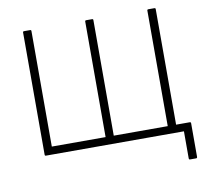

<svg xmlns="http://www.w3.org/2000/svg" viewBox="-86 -750 1074 995"><g transform="rotate(-10 451.0 -253.0)"><path d="M834 149Q832 149 830.5 147Q829 145 829 142V0H103Q97 0 97 -6V-649Q97 -655 103 -655H135Q141 -655 141 -649V-41H424V-649Q424 -655 430 -655H461Q467 -655 467 -649V-41H751V-649Q751 -655 757 -655H789Q795 -655 795 -649V-41H867Q870 -41 871.5 -39.5Q873 -38 873 -35V142Q873 145 871.5 147Q870 149 867 149Z"/></g></svg>

Font: Sofia Sans ExtraLight
Style: Regular
Weight: 250
Version: Version 4.100-B